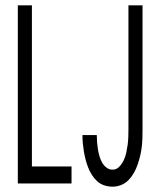

<svg xmlns="http://www.w3.org/2000/svg" viewBox="-20 -690 590 722"><path d="M47 0V-670H100V-64H249V0ZM403 12Q387 12 372 7Q357 2 345.5 -8.5Q334 -19 325.5 -32.5Q317 -46 311.5 -60Q306 -74 302 -89.5Q298 -105 295.5 -120Q293 -135 291.5 -150.5Q290 -166 290 -182H344Q344 -169 345 -156Q346 -143 348 -130Q350 -117 353.5 -104.5Q357 -92 363 -80.5Q369 -69 379.5 -60.5Q390 -52 403 -52Q418 -52 428.5 -63Q439 -74 445.5 -88Q452 -102 455 -116.5Q458 -131 460 -145.5Q462 -160 462.5 -175Q463 -190 463 -205V-670H516V-205Q516 -188 515.5 -171Q515 -154 513 -137Q511 -120 507 -103.5Q503 -87 497.5 -71Q492 -55 483.5 -40Q475 -25 463.5 -13Q452 -1 436 5.5Q420 12 403 12Z"/></svg>

Font: Lode
Style: Regular
Weight: 400
Monospace: yes
Designer: Belleve Invis
Foundry: Belleve Invis
Version: Version 29.2.0; ttfautohint (v1.8.3)